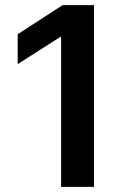

<svg xmlns="http://www.w3.org/2000/svg" viewBox="-20 -727 499 747"><path d="M345.7 0H217.8V-583H213.9L48.8 -477.5V-593.8L223.6 -707H345.7Z"/></svg>

Font: Pretendard SemiBold
Style: Regular
Weight: 600
Designer: Base glyphs from Inter by Rasmus Andersson; Hangeul glyphs from Noto Sans CJK(Source Han Sans) by Jang Soo-young and Kan
Foundry: Kil Hyung-jin
Version: Version 1.309